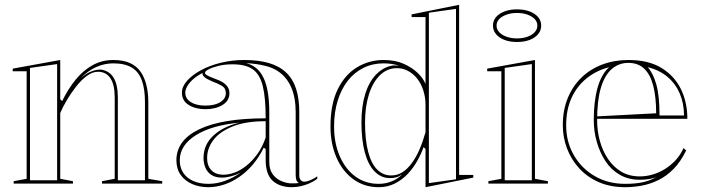

<svg xmlns="http://www.w3.org/2000/svg" viewBox="-20 -765 2929 800"><path d="M656 -10V0H405V-10L458 -20V-359Q458 -412 440 -439Q422 -466 388 -466Q365 -466 341.5 -448.5Q318 -431 296.5 -403.5Q275 -376 258 -347Q241 -318 231 -294V-20L284 -10V0H37V-10L91 -20V-468H33V-479L231 -515V-351L239 -344Q264 -395 295.5 -433.5Q327 -472 366 -493.5Q405 -515 452 -515Q493 -515 521 -502.5Q549 -490 565.5 -466.5Q582 -443 590 -410.5Q598 -378 598 -339V-20ZM105 -14H218V-498L105 -482ZM471 -14H584V-339Q584 -394 571 -430Q558 -466 529 -483.5Q500 -501 452 -501Q415 -501 380.5 -485.5Q346 -470 315 -438Q337 -458 359.5 -467Q382 -476 402 -475Q437 -469 454 -440Q471 -411 471 -359Z M998 -515Q1058 -515 1101.5 -502Q1145 -489 1173 -462Q1201 -435 1214 -394Q1227 -353 1227 -298V-34Q1227 -22 1232.5 -15Q1238 -8 1248 -8Q1258 -8 1272.5 -14Q1287 -20 1302 -30V-20Q1289 -10 1271.5 -2Q1254 6 1234.5 10.5Q1215 15 1196 15Q1146 15 1116.5 -11.5Q1087 -38 1087 -98Q1087 -114 1087 -121.5Q1087 -129 1087 -133.5Q1087 -138 1087 -144L1079 -150Q1060 -111 1034.5 -80.5Q1009 -50 978 -28.5Q947 -7 914 4Q881 15 848 15Q811 15 781 2Q751 -11 733 -36Q715 -61 715 -97Q715 -181 810.5 -226.5Q906 -272 1087 -272Q1087 -357 1075 -406Q1063 -455 1033.5 -476Q1004 -497 949 -497Q916 -497 890 -490.5Q864 -484 849 -476Q834 -468 834 -461Q834 -456 845 -450Q856 -444 883 -434Q936 -415 936 -377Q936 -345 907 -327.5Q878 -310 836 -310Q795 -310 766.5 -327.5Q738 -345 738 -379Q738 -404 759 -428Q780 -452 816.5 -472Q853 -492 900 -503.5Q947 -515 998 -515ZM1087 -260Q1003 -260 949 -238Q895 -216 869 -181.5Q843 -147 843 -107Q843 -83 852 -67.5Q861 -52 876 -44.5Q891 -37 911 -37Q933 -37 957.5 -46Q982 -55 1006 -74Q1030 -93 1051.5 -122Q1073 -151 1087 -192ZM848 1Q884 1 919 -12Q954 -25 983 -46Q964 -36 943.5 -30.5Q923 -25 905 -25Q878 -25 861 -36Q844 -47 836 -66Q828 -85 828 -107Q828 -162 869 -200Q910 -238 978 -254Q861 -243 795 -201Q729 -159 729 -97Q729 -67 743.5 -45Q758 -23 785 -11Q812 1 848 1ZM1006 -502Q1028 -496 1044.5 -483.5Q1061 -471 1072 -452Q1087 -427 1094.5 -388.5Q1102 -350 1102 -298V-90Q1102 -60 1115 -41Q1128 -22 1148 -12.5Q1168 -3 1189 -1Q1198 -1 1207.5 -1Q1217 -1 1225 -3Q1218 -7 1215 -14.5Q1212 -22 1212 -37V-298Q1212 -359 1193 -402Q1174 -445 1137 -469Q1117 -482 1093.5 -488.5Q1070 -495 1047.5 -498Q1025 -501 1006 -502ZM836 -325Q875 -325 898 -339.5Q921 -354 921 -377Q921 -398 903.5 -408Q886 -418 866 -425Q855 -430 845 -435Q835 -440 831 -445Q822 -452 824 -461Q802 -450 786 -436Q770 -422 761 -407Q752 -392 752 -379Q752 -354 775 -339.5Q798 -325 836 -325Z M1558 15Q1498 15 1452.5 -18Q1407 -51 1382 -108.5Q1357 -166 1357 -238Q1357 -331 1387 -392.5Q1417 -454 1467.5 -484.5Q1518 -515 1578 -515Q1627 -515 1662.5 -499Q1698 -483 1721 -460.5Q1744 -438 1753 -415V-694H1695V-705L1893 -745V-36H1952V-25L1753 15V-144L1745 -152Q1735 -124 1718.5 -94.5Q1702 -65 1679 -40.5Q1656 -16 1625.5 -0.5Q1595 15 1558 15ZM1558 1Q1587 1 1612.5 -9.5Q1638 -20 1655 -38Q1642 -29 1630.5 -26Q1619 -23 1604 -23Q1568 -23 1541 -50.5Q1514 -78 1500 -130Q1486 -182 1486 -255Q1486 -323 1502 -374Q1518 -425 1547.5 -455Q1577 -485 1615 -492Q1623 -493 1629.5 -492Q1636 -491 1642 -491Q1615 -501 1578 -501Q1532 -501 1494 -482Q1456 -463 1429 -428.5Q1402 -394 1387 -345.5Q1372 -297 1372 -238Q1372 -168 1396 -113.5Q1420 -59 1461.5 -29Q1503 1 1558 1ZM1610 -34Q1636 -34 1657 -47.5Q1678 -61 1696 -85.5Q1714 -110 1728 -142.5Q1742 -175 1753 -214V-328Q1753 -359 1744 -387.5Q1735 -416 1719 -436.5Q1703 -457 1681 -469Q1659 -481 1634 -481Q1593 -481 1563 -451.5Q1533 -422 1517 -371Q1501 -320 1501 -255Q1501 -182 1514 -132.5Q1527 -83 1551.5 -58.5Q1576 -34 1610 -34ZM1767 -2 1880 -18V-728L1767 -712Z M2134 -590Q2105 -590 2082.5 -598.5Q2060 -607 2047 -622.5Q2034 -638 2034 -658Q2034 -679 2047 -694Q2060 -709 2082.5 -717.5Q2105 -726 2134 -726Q2164 -726 2186.5 -717.5Q2209 -709 2222 -694Q2235 -679 2235 -658Q2235 -638 2222 -622.5Q2209 -607 2186.5 -598.5Q2164 -590 2134 -590ZM2015 0V-10L2069 -20V-468H2010V-479L2209 -515V-20L2263 -10V0ZM2083 -14H2196V-498L2083 -482ZM2134 -605Q2159 -605 2178 -612Q2197 -619 2208 -631Q2219 -643 2219 -658Q2219 -674 2208 -685.5Q2197 -697 2178 -704Q2159 -711 2134 -711Q2110 -711 2090.5 -704Q2071 -697 2060 -685.5Q2049 -674 2049 -658Q2049 -643 2060 -631Q2071 -619 2090.5 -612Q2110 -605 2134 -605Z M2599 -515Q2682 -515 2736 -482Q2790 -449 2817 -394Q2844 -339 2844 -270H2465V-280L2714 -293Q2714 -360 2702 -407Q2690 -454 2664.5 -478.5Q2639 -503 2598 -503Q2558 -503 2528.5 -477Q2499 -451 2483.5 -398.5Q2468 -346 2468 -264Q2468 -219 2479.5 -177.5Q2491 -136 2513.5 -102.5Q2536 -69 2569 -49.5Q2602 -30 2646 -30Q2673 -30 2700 -38Q2727 -46 2751 -61Q2775 -76 2795 -97.5Q2815 -119 2828 -148L2839 -138Q2816 -91 2786.5 -61Q2757 -31 2723 -14.5Q2689 2 2654 8.5Q2619 15 2585 15Q2523 15 2475 -6Q2427 -27 2393.5 -63.5Q2360 -100 2342.5 -146.5Q2325 -193 2325 -243Q2325 -306 2345.5 -356Q2366 -406 2402.5 -441.5Q2439 -477 2489 -496Q2539 -515 2599 -515ZM2339 -243Q2339 -174 2371 -118.5Q2403 -63 2458.5 -31Q2514 1 2585 1Q2629 1 2660 -6Q2691 -13 2718 -29Q2704 -22 2685.5 -19Q2667 -16 2646 -16Q2598 -16 2562 -37Q2526 -58 2502.5 -94Q2479 -130 2466.5 -174Q2454 -218 2454 -264Q2454 -344 2470 -400Q2486 -456 2518 -485Q2464 -471 2423.5 -438Q2383 -405 2361 -356Q2339 -307 2339 -243ZM2728 -284H2830Q2830 -334 2812.5 -375Q2795 -416 2761.5 -444.5Q2728 -473 2679 -485Q2702 -459 2715 -412Q2728 -365 2728 -284Z"/></svg>

Font: Kalnia Glaze Thin Medium
Style: Regular
Weight: 500
Version: Version 1.110